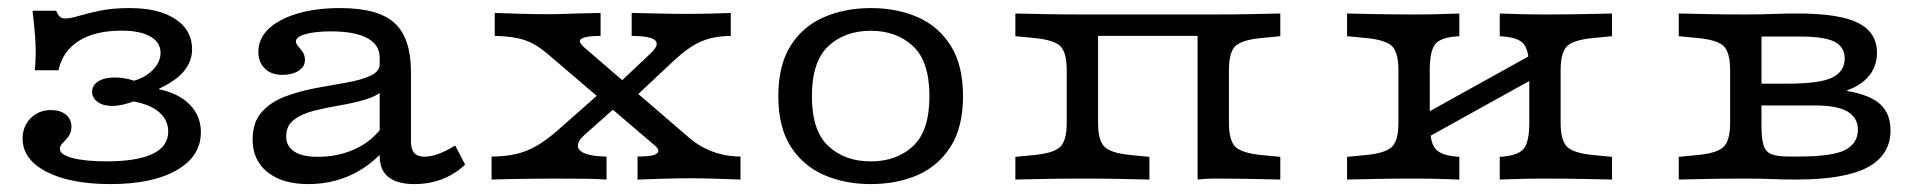

<svg xmlns="http://www.w3.org/2000/svg" viewBox="-20 -447 4771 478"><path d="M255 11.3Q154.9 11.3 95.6 -19.5Q36.3 -50.2 36.3 -101.8Q36.3 -132.6 56.4 -152.8Q76.5 -173 106.9 -173Q129.9 -173 143.8 -161.7Q157.8 -150.4 157.8 -131.7Q157.8 -117.3 150.7 -107.6Q143.5 -98 136.3 -91.1Q129.1 -84.1 129.1 -76.1Q129.1 -61.9 160.7 -53.6Q192.3 -45.3 245.4 -45.3Q321.1 -45.3 359.9 -63.9Q398.8 -82.6 398.8 -119.5Q398.8 -147.5 377 -167Q355.2 -186.4 312.6 -194.5Q299.7 -189.6 285.2 -186.4Q270.6 -183.2 259.3 -183.2Q236.7 -183.2 223 -193.3Q209.3 -203.3 209.3 -218.6Q209.3 -234.7 224.6 -244.4Q240 -254.1 265.8 -254.1Q276.9 -254.1 289.6 -252.1Q302.4 -250.1 313.4 -246.1Q342.8 -254.3 361.3 -273.8Q379.7 -293.2 379.7 -315.5Q379.7 -341.6 354.4 -356.1Q329 -370.7 282.8 -370.7Q216.6 -370.7 176.2 -345.1Q135.8 -319.5 125.5 -272H66.7Q69.7 -307.4 68.6 -334.2Q67.4 -361.1 65.1 -382.1Q62.8 -403.1 61 -420.3H119.9Q123.9 -409.9 129.1 -405.4Q134.3 -401 141.6 -401Q155.3 -401 176.5 -407.5Q197.8 -413.9 228.8 -420.4Q259.8 -426.9 302.7 -426.9Q375.1 -426.9 416.7 -399.5Q458.2 -372.1 458.2 -324.6Q458.2 -294.4 438.1 -270Q418 -245.7 376.2 -226.4V-224.8Q425.4 -214.3 452.8 -186.2Q480.1 -158.1 480.1 -117.6Q480.1 -58 420 -23.4Q359.9 11.3 255 11.3Z M925.2 -206.7V-303.5Q925.2 -335.8 894 -352.3Q862.8 -368.9 803.6 -368.9Q765.1 -368.9 740.9 -362.1Q716.7 -355.3 716.7 -343.9Q716.7 -338.1 722.3 -331.9Q728 -325.7 733.6 -317.6Q739.2 -309.5 739.2 -297.5Q739.2 -281.1 723.4 -270.8Q707.7 -260.6 682.1 -260.6Q655.5 -260.6 639.3 -276.4Q623.2 -292.3 623.2 -317.7Q623.2 -350.9 648.7 -375.1Q674.2 -399.4 720.1 -413.1Q765.9 -426.9 827 -426.9Q921.6 -426.9 962.4 -389.6Q1003.2 -352.4 1003.2 -266.5V-206.7ZM747.4 11.3Q683 11.3 645.9 -18.4Q608.9 -48.1 608.9 -99.6Q608.9 -142.9 631.7 -168.2Q654.6 -193.5 690.6 -207Q726.6 -220.4 767.1 -227.9Q807.5 -235.3 843.6 -241.6Q879.6 -247.9 902.9 -258.6Q926.1 -269.3 926.1 -290.3L935.2 -223.9Q918.5 -207.6 889.1 -199Q859.6 -190.3 825.6 -184.6Q791.6 -178.9 761.6 -171.3Q731.5 -163.6 712 -149Q692.5 -134.4 692.5 -107.5Q692.5 -82.9 712.5 -69.8Q732.6 -56.6 771 -56.6Q822.4 -56.6 865.1 -76.4Q907.8 -96.2 935.7 -136.4L936.8 -73.4Q898.2 -30.9 850.6 -9.8Q803.1 11.3 747.4 11.3ZM1003.2 -94.4Q1003.2 -75.1 1011.5 -66Q1019.7 -56.9 1037.2 -56.9Q1053.1 -56.9 1072.6 -64.3Q1092.2 -71.6 1113.2 -84.8L1138 -37.2Q1112.9 -13.4 1080.8 -1Q1048.7 11.3 1011.9 11.3Q969 11.3 947.1 -6.2Q925.2 -23.7 925.2 -58.6V-206.7H1003.2Z M1567.2 0V-57.3Q1593 -57.3 1605.5 -60.6Q1617.9 -63.9 1618.9 -70.5Q1619.9 -77.2 1609.3 -85.5L1346.1 -310.5Q1325.7 -328 1307.5 -337.9Q1289.3 -347.8 1266.9 -352.3Q1244.6 -356.7 1211.7 -357.6V-414.8Q1236.1 -414 1272.8 -412.8Q1309.5 -411.6 1342.8 -411.6Q1356 -411.6 1371.8 -412Q1387.5 -412.5 1411.9 -413.3Q1436.2 -414.1 1475.2 -414.8V-357.6Q1449.4 -357.6 1436.6 -354.2Q1423.8 -350.9 1423.6 -345Q1423.4 -339.2 1433.2 -330.1L1695.5 -104.2Q1722.3 -81.2 1754.8 -69.3Q1787.3 -57.4 1823.5 -57.3V0Q1800.4 -0.8 1764.8 -2Q1729.2 -3.2 1697.3 -3.2Q1665.4 -3.2 1629.4 -2Q1593.4 -0.8 1567.2 0ZM1203.8 0V-57.2Q1237.6 -57.4 1264.4 -63.5Q1291.2 -69.5 1315.9 -83.9Q1340.5 -98.2 1367 -121.3L1485.4 -225.8L1529.5 -195L1435.9 -111.8Q1422.8 -100.4 1419.6 -90.4Q1416.5 -80.5 1423 -73.3Q1429.6 -66.2 1446.4 -61.8Q1463.2 -57.5 1490.1 -57.2V0Q1468.1 -1.6 1435.7 -2Q1403.4 -2.4 1358.2 -2.4Q1335.9 -2.4 1307.3 -2Q1278.7 -1.7 1251 -1.3Q1223.4 -0.9 1203.8 0ZM1553.6 -198.5 1511.1 -230.4 1600.3 -314.6Q1614.5 -327.8 1614.9 -337.5Q1615.4 -347.1 1600.5 -352.3Q1585.7 -357.4 1552.6 -357.6V-414.8Q1585.8 -414 1607.7 -413.6Q1629.6 -413.2 1647.4 -412.8Q1665.1 -412.4 1684.2 -412.4Q1721.3 -412.4 1750.8 -413.2Q1780.3 -414 1799.3 -414.8V-357.6Q1770.8 -357.2 1747.7 -351.3Q1724.6 -345.4 1702.9 -331.8Q1681.3 -318.1 1655.8 -294.3Z M2148 11.3Q2083.5 11.3 2031.4 -11.4Q1979.3 -34.2 1948.5 -82.2Q1917.7 -130.3 1917.7 -207.4Q1917.7 -284.5 1948.1 -332.9Q1978.6 -381.4 2031 -404.1Q2083.5 -426.9 2148 -426.9Q2213.4 -426.9 2265 -404.1Q2316.7 -381.4 2347.1 -332.9Q2377.5 -284.5 2377.5 -207.4Q2377.5 -131 2347.1 -82.6Q2316.7 -34.2 2265 -11.4Q2213.4 11.3 2148 11.3ZM2148 -45.2Q2211.9 -45.2 2252.9 -83.1Q2293.9 -121 2293.9 -207.4Q2293.9 -294.1 2252.9 -332.2Q2211.9 -370.4 2148 -370.4Q2083.4 -370.4 2042.4 -332.2Q2001.3 -294.1 2001.3 -207.4Q2001.3 -121 2042.4 -83.1Q2083.4 -45.2 2148 -45.2Z M2961.5 0V-411H3000.5Q3053.1 -411 3091.8 -411.8Q3130.5 -412.6 3167.4 -413.4V-356.9L3120 -352.3Q3071.2 -347.6 3055.3 -332Q3039.5 -316.4 3039.5 -271.9V-141.5Q3039.5 -97.7 3055.3 -81.8Q3071.2 -65.8 3120 -61.1L3167.4 -56.5V0Q3130.5 -0.8 3091.8 -1.6Q3053.1 -2.4 3000.5 -2.4Q2981.4 -2.4 2961.5 0ZM2674.7 -2.4Q2622.1 -2.4 2583.5 -1.6Q2544.8 -0.8 2507.8 0V-56.5L2555.3 -61.1Q2604 -65.8 2619.9 -81.8Q2635.7 -97.7 2635.7 -141.5V-271.9Q2635.7 -316.4 2619.9 -332Q2604 -347.6 2555.3 -352.3L2507.8 -356.9V-413.4Q2544.8 -412.6 2583.5 -411.8Q2622.1 -411 2674.7 -411H2713.7V-141.5Q2713.7 -97.7 2729.5 -81.8Q2745.4 -65.8 2794.1 -61.1L2841.6 -56.5V0Q2804.7 -0.8 2766 -1.6Q2727.3 -2.4 2674.7 -2.4ZM2693.1 -357.7V-411H2981.5V-357.7Z M3826.3 -2.4Q3791.5 -2.4 3764.9 -1.6Q3738.3 -0.8 3713.8 0V-56.5L3723.1 -57.3Q3763.6 -61.2 3775.5 -79.4Q3787.3 -97.5 3787.3 -141.5V-206.7H3865.3V-141.5Q3865.3 -97.7 3881.2 -81.8Q3897 -65.8 3945.8 -61.1L3993.2 -56.5V0Q3956.3 -0.8 3917.6 -1.6Q3878.9 -2.4 3826.3 -2.4ZM3500.5 -2.4Q3447.9 -2.4 3409.3 -1.6Q3370.6 -0.8 3333.6 0V-56.5L3381.1 -61.1Q3429.8 -65.8 3445.7 -81.8Q3461.5 -97.7 3461.5 -141.5V-271.9Q3461.5 -316.4 3445.7 -332Q3429.8 -347.6 3381.1 -352.3L3333.6 -356.9V-413.4Q3370.6 -412.6 3409.3 -411.8Q3447.9 -411 3500.5 -411Q3536.1 -411 3562.3 -411.8Q3588.5 -412.6 3613.1 -413.4V-356.9L3603.8 -356.1Q3563.3 -352.9 3551.4 -334.8Q3539.5 -316.7 3539.5 -271.9V-141.5Q3539.5 -97.5 3551.4 -79.4Q3563.3 -61.2 3603.8 -57.3L3613.1 -56.5V0Q3588.5 -0.8 3562.3 -1.6Q3536.1 -2.4 3500.5 -2.4ZM3787.3 -206.7V-271.9Q3787.3 -316.7 3775.5 -334.8Q3763.6 -352.9 3723.1 -356.1L3713.8 -356.9V-413.4Q3738.3 -412.6 3764.9 -411.8Q3791.5 -411 3826.3 -411Q3878.9 -411 3917.6 -411.8Q3956.3 -412.6 3993.2 -413.4V-356.9L3945.8 -352.3Q3897 -347.6 3881.2 -332Q3865.3 -316.4 3865.3 -271.9V-206.7ZM3495 -83.2V-145.5L3830.2 -331.5V-269.2Z M4326.3 -2.4Q4273.7 -2.4 4235.1 -1.6Q4196.4 -0.8 4159.4 0V-56.5L4206.9 -61.1Q4255.6 -65.8 4271.5 -81.8Q4287.3 -97.7 4287.3 -141.5V-271.9Q4287.3 -316.4 4271.5 -332Q4255.6 -347.6 4206.9 -352.3L4159.4 -356.9V-413.4Q4196.4 -412.6 4235.1 -411.8Q4273.7 -411 4326.3 -411H4327.1Q4362.7 -411 4393 -412.2Q4423.3 -413.4 4454.2 -413.4Q4560.9 -413.4 4606.9 -389.5Q4652.9 -365.7 4652.9 -315.4Q4652.9 -283.2 4633.9 -259.2Q4614.9 -235.2 4578.7 -222.1V-220.5Q4636.4 -210.6 4661.5 -187.1Q4686.6 -163.5 4686.6 -122.6Q4686.6 -61.4 4630 -30.7Q4573.3 0 4451 0Q4419.9 0 4390.3 -1.2Q4360.8 -2.4 4327.1 -2.4ZM4365.3 -134.5Q4365.3 -102.2 4370.5 -85.4Q4375.8 -68.5 4390.7 -62.9Q4405.6 -57.3 4434.6 -57.3H4457.4Q4541.9 -57.3 4573.7 -73.7Q4605.4 -90.2 4605.4 -124Q4605.4 -153.2 4580.3 -168.9Q4555.3 -184.5 4495.7 -184.5H4328.3V-238.7H4430.1Q4511.4 -238.7 4541.9 -254.1Q4572.5 -269.4 4572.5 -301.6Q4572.5 -330 4547.4 -343Q4522.3 -356.1 4459.3 -356.1H4358.7L4365.3 -364.1Z"/></svg>

Font: Playfair 5pt SemiExpanded Light
Style: Regular
Weight: 300
Width: 6
Designer: Claus Eggers Sørensen
Foundry: Claus Eggers Sørensen
Version: Version 2.203